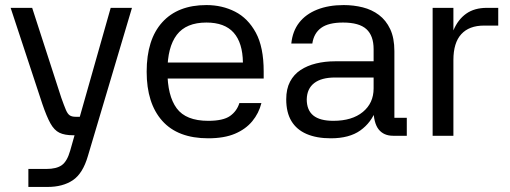

<svg xmlns="http://www.w3.org/2000/svg" viewBox="-20 -536 2015 758"><path d="M417 -505H501L327 80Q307 149 267.5 175.5Q228 202 168 202H92V131H163Q203 131 224 116Q245 101 257 59ZM107 -505 222 -150Q233 -119 240 -102.5Q247 -86 255.5 -80.5Q264 -75 278 -75H336V-2H269Q235 -2 214.5 -12Q194 -22 179 -49Q164 -76 147 -126L22 -505Z M599 -289H939Q938 -367 902.5 -407Q867 -447 795 -447Q715 -447 678 -398.5Q641 -350 641 -255Q641 -158 677.5 -108.5Q714 -59 802 -59Q861 -59 888 -78Q915 -97 925 -129H1012Q1002 -89 976 -57.5Q950 -26 907.5 -8Q865 10 802 10Q682 10 620.5 -59Q559 -128 559 -253Q559 -380 620.5 -448Q682 -516 795 -516Q857 -516 908 -490Q959 -464 990 -407Q1021 -350 1021 -254V-226H598Z M1586 0H1532Q1495 0 1475 -25Q1455 -50 1454 -107L1465 -104Q1446 -52 1402.5 -21Q1359 10 1286 10Q1230 10 1190.5 -7Q1151 -24 1130.5 -58Q1110 -92 1110 -144Q1110 -185 1125 -213.5Q1140 -242 1166.5 -259.5Q1193 -277 1228 -285.5Q1263 -294 1302 -294H1455V-342Q1455 -395 1426.5 -421Q1398 -447 1334 -447Q1277 -447 1248 -426Q1219 -405 1213 -364H1130Q1135 -413 1161 -446.5Q1187 -480 1232 -498Q1277 -516 1337 -516Q1376 -516 1412 -507Q1448 -498 1476 -477Q1504 -456 1520.5 -421Q1537 -386 1537 -334V-71H1586ZM1191 -144Q1191 -101 1217 -80Q1243 -59 1296 -59Q1370 -59 1412.5 -94Q1455 -129 1455 -187V-230H1303Q1249 -230 1220.5 -208Q1192 -186 1191 -144Z M1770 0H1688V-505H1770V-416Q1788 -459 1820.5 -482Q1853 -505 1902 -505H1947V-435H1891Q1832 -435 1801 -401Q1770 -367 1770 -299Z"/></svg>

Font: 42dot Sans Light
Style: Regular
Weight: 400
Version: Version 1.000